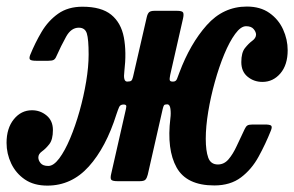

<svg xmlns="http://www.w3.org/2000/svg" viewBox="-52 -553 898 586"><path d="M826 -399.5Q826 -355 803.8 -329Q781.5 -303 749 -303Q723 -303 703.8 -318.8Q684.5 -334.5 684.5 -363.5Q684.5 -392.5 695.8 -406.5Q707 -420.5 718 -428.5Q729 -436.5 729.5 -447Q729.5 -455.5 722.2 -464.2Q715 -473 699 -473Q683 -473 665.8 -449.5Q648.5 -426 632.5 -387.5Q616.5 -349 603.8 -303.2Q591 -257.5 583.5 -212Q576 -166.5 576 -129.5Q576 -93 583.5 -72Q591 -51 613 -51Q632 -51 645.5 -66.8Q659 -82.5 670.5 -107.5Q682 -132.5 695 -159.5Q698.5 -167 703 -170Q707.5 -173 719.5 -173H756Q771 -173 775.2 -169.8Q779.5 -166.5 775 -155Q758.5 -113.5 737.2 -74.8Q716 -36 683.5 -11.5Q651 13 602 13Q517.5 13 487 -41.8Q456.5 -96.5 468 -192Q470 -206.5 468.2 -220.5Q466.5 -234.5 458.5 -234.5H457.5Q450.5 -234.5 448.5 -231.5Q446.5 -228.5 444.5 -220L399 -20Q396.5 -10 392.2 -5Q388 0 374 0H307.5Q291 0 287.5 -4.5Q284 -9 287.5 -23L330 -210Q333 -222 333.5 -228Q334 -234 325.5 -234H325Q315 -234 311.5 -226Q308 -218 303.5 -204.5Q271.5 -103 219 -44.8Q166.5 13.5 92.5 13.5Q51.5 13.5 24 -5.2Q-3.5 -24 -17.8 -54Q-32 -84 -32 -117Q-32 -161.5 -9.8 -189Q12.5 -216.5 45.5 -216.5Q71 -216.5 90.2 -200.5Q109.5 -184.5 109.5 -156Q109.5 -127 98.5 -113Q87.5 -99 76.2 -91Q65 -83 65 -72.5Q65 -63.5 72 -55Q79 -46.5 95.5 -46.5Q111.5 -46.5 128.8 -69.5Q146 -92.5 162 -130.5Q178 -168.5 190.8 -213.8Q203.5 -259 211 -304.2Q218.5 -349.5 218.5 -386.5Q218.5 -433.5 213 -451Q207.5 -468.5 188.5 -468.5Q165 -468.5 149.8 -441Q134.5 -413.5 120 -381Q117 -373.5 112.2 -370.5Q107.5 -367.5 95.5 -367.5H59Q44.5 -367.5 40.2 -370.8Q36 -374 40 -385Q55 -422 75 -455.8Q95 -489.5 125.2 -511Q155.5 -532.5 199.5 -532.5Q257.5 -532.5 287.5 -508Q317.5 -483.5 326 -439Q334.5 -394.5 327.5 -335Q323.5 -304 336 -304H336.5Q346 -304 349 -307Q352 -310 354 -318.5L396 -501Q398.5 -511.5 403.2 -515.8Q408 -520 420 -520H488Q504.5 -520 507 -514.5Q509.5 -509 506.5 -496L467.5 -324.5Q465 -312.5 466.2 -308.2Q467.5 -304 475 -304H476.5Q485 -304 488.2 -312.2Q491.5 -320.5 495.5 -331.5Q528.5 -419.5 579 -476.2Q629.5 -533 701.5 -533Q742.5 -533 770.2 -513.5Q798 -494 812 -463.2Q826 -432.5 826 -399.5Z"/></svg>

Font: Besley* Condensed Semi
Style: Italic
Weight: 600
Width: 3
Italic angle: -13°
Designer: Owen Earl
Foundry: indestructible type*
Version: Version 3.000; ttfautohint (v1.8.3)